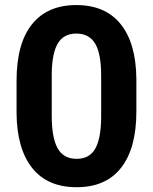

<svg xmlns="http://www.w3.org/2000/svg" viewBox="-20 -741 614 770"><path d="M526.9 -293.9Q526.9 -146.5 465.8 -68.4Q404.8 9.8 287.1 9.8Q170.9 9.8 109.4 -66.9Q47.9 -143.6 46.4 -286.6V-417.5Q46.4 -566.4 108.2 -643.6Q169.9 -720.7 286.1 -720.7Q402.3 -720.7 463.9 -644.3Q525.4 -567.9 526.9 -424.8ZM385.7 -437.5Q385.7 -525.9 361.6 -566.2Q337.4 -606.4 286.1 -606.4Q236.3 -606.4 212.6 -568.1Q189 -529.8 187.5 -448.2V-275.4Q187.5 -188.5 211.2 -146.2Q234.9 -104 287.1 -104Q338.9 -104 361.8 -144.5Q384.8 -185.1 385.7 -268.6Z"/></svg>

Font: Roboto-o
Style: o-Bold
Weight: 700
Designer: Google
Version: Version 2.134; 2016; ttfautohint (v1.6)